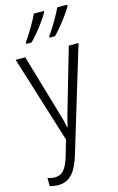

<svg xmlns="http://www.w3.org/2000/svg" viewBox="-148 -824 690 1124"><g transform="rotate(-15 197.0 -262.5)"><path d="M382 -766H322C304 -727 263 -656 233 -615V-606H265C304 -644 361 -719 382 -758ZM240 -766H180C162 -727 122 -658 91 -615V-606H123C164 -646 219 -718 240 -758ZM7 -532 171 -5 143 91C121 164 95 192 53 192C37 192 22 189 8 184V233C24 238 40 241 59 241C128 241 167 195 197 99L388 -532H329L231 -194C217 -148 206 -108 199 -73H196C190 -105 181 -139 164 -194L65 -532Z"/></g></svg>

Font: Noto Sans Display SemiCondensed Light
Style: Regular
Weight: 300
Width: 4
Designer: Monotype Design Team
Foundry: Monotype Imaging Inc.
Version: Version 1.900